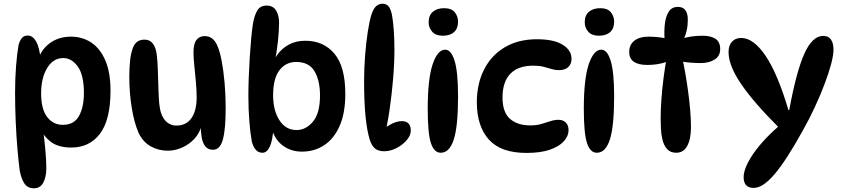

<svg xmlns="http://www.w3.org/2000/svg" viewBox="-20 -811 4525 1032"><path d="M129 -620Q156 -620 174 -588.5Q192 -557 199 -489L178 -470Q196 -540 245 -577Q294 -614 361 -614Q423 -614 471 -582Q519 -550 546.5 -485.5Q574 -421 574 -324Q574 -167 517.5 -92.5Q461 -18 364 -18Q294 -18 254 -48Q214 -78 198 -121L210 -127Q218 -67 223.5 -8.5Q229 50 229 94Q229 139 213 170Q197 201 162 201Q128 201 111 175Q94 149 86 106Q80 62 74 -7Q68 -76 64.5 -156Q61 -236 61 -312Q61 -390 66.5 -458.5Q72 -527 80 -570Q87 -595 98.5 -607.5Q110 -620 129 -620ZM320 -499Q266 -499 233.5 -445.5Q201 -392 201 -309Q201 -224 233.5 -182Q266 -140 318 -140Q378 -140 404.5 -187.5Q431 -235 431 -311Q431 -408 398 -453.5Q365 -499 320 -499Z M1125 -6Q1098 -6 1083.5 -24.5Q1069 -43 1064 -72.5Q1059 -102 1059 -135L1064 -139Q1054 -96 1025 -65Q996 -34 958 -17.5Q920 -1 882 -1Q831 -1 789 -25Q747 -49 724 -99Q701 -152 688 -232.5Q675 -313 675 -398Q675 -444 679 -483Q683 -522 692 -547Q700 -573 716 -585.5Q732 -598 757 -598Q786 -598 802.5 -575.5Q819 -553 823 -513Q827 -480 828.5 -431.5Q830 -383 831.5 -334.5Q833 -286 836 -253Q842 -193 867 -164.5Q892 -136 928 -136Q981 -136 1009 -176Q1037 -216 1037 -288Q1037 -324 1033 -369.5Q1029 -415 1024.5 -458Q1020 -501 1020 -529Q1020 -576 1036 -596.5Q1052 -617 1080 -617Q1104 -617 1120.5 -604Q1137 -591 1147 -568Q1161 -538 1171 -486Q1181 -434 1187 -368Q1193 -302 1193 -229Q1193 -117 1178 -61.5Q1163 -6 1125 -6Z M1391 10Q1369 10 1355.5 -5Q1342 -20 1334 -48Q1326 -89 1320.5 -155.5Q1315 -222 1315 -298Q1315 -341 1317 -395Q1319 -449 1322.5 -504.5Q1326 -560 1330.5 -608Q1335 -656 1340 -686Q1348 -730 1363.5 -755.5Q1379 -781 1413 -781Q1448 -781 1464 -754.5Q1480 -728 1480 -689Q1480 -645 1473.5 -585Q1467 -525 1454 -463L1434 -439Q1445 -481 1470 -516Q1495 -551 1533 -571.5Q1571 -592 1621 -592Q1719 -592 1777.5 -522.5Q1836 -453 1836 -306Q1836 -203 1805.5 -134Q1775 -65 1722.5 -30.5Q1670 4 1603 4Q1540 4 1494.5 -33Q1449 -70 1436 -140L1450 -129Q1446 -57 1430.5 -23.5Q1415 10 1391 10ZM1574 -112Q1624 -112 1662 -157Q1700 -202 1700 -298Q1700 -378 1670.5 -428Q1641 -478 1572 -478Q1516 -478 1482 -433.5Q1448 -389 1448 -299Q1448 -217 1482 -164.5Q1516 -112 1574 -112Z M2045 2Q2014 2 1996 -12.5Q1978 -27 1967 -61Q1952 -111 1944.5 -187.5Q1937 -264 1937 -376Q1937 -445 1942.5 -514.5Q1948 -584 1957 -641.5Q1966 -699 1976 -731Q1987 -765 2002 -778Q2017 -791 2036 -791Q2056 -791 2068 -777.5Q2080 -764 2087 -730Q2093 -697 2096.5 -649Q2100 -601 2100 -546Q2100 -471 2093 -388Q2086 -305 2074.5 -225Q2063 -145 2047 -78L2019 -92Q2045 -124 2078.5 -142Q2112 -160 2140 -160Q2163 -160 2175.5 -147.5Q2188 -135 2188 -109Q2188 -83 2165.5 -57Q2143 -31 2110 -14.5Q2077 2 2045 2Z M2367 -767Q2407 -767 2424.5 -745Q2442 -723 2442 -694Q2442 -658 2420.5 -638.5Q2399 -619 2360 -619Q2322 -619 2303 -640.5Q2284 -662 2284 -691Q2284 -729 2307 -748Q2330 -767 2367 -767ZM2373 -544Q2405 -544 2423.5 -484Q2442 -424 2442 -293Q2442 -132 2419 -61Q2396 10 2349 10Q2313 10 2296 -42.5Q2279 -95 2279 -226Q2279 -387 2305.5 -465.5Q2332 -544 2373 -544Z M2810 11Q2672 11 2607.5 -61Q2543 -133 2543 -261Q2543 -360 2581.5 -436.5Q2620 -513 2692.5 -556.5Q2765 -600 2866 -600Q2957 -600 3004.5 -570.5Q3052 -541 3052 -495Q3052 -467 3034.5 -450.5Q3017 -434 2983 -434Q2964 -434 2944.5 -440Q2925 -446 2902 -452Q2879 -458 2847 -458Q2764 -458 2722.5 -414Q2681 -370 2681 -287Q2681 -208 2721 -172.5Q2761 -137 2830 -137Q2864 -137 2889.5 -144.5Q2915 -152 2937.5 -159.5Q2960 -167 2983 -167Q3006 -167 3021 -152.5Q3036 -138 3036 -111Q3036 -80 3011 -52Q2986 -24 2936 -6.5Q2886 11 2810 11Z M3206 -767Q3246 -767 3263.5 -745Q3281 -723 3281 -694Q3281 -658 3259.5 -638.5Q3238 -619 3199 -619Q3161 -619 3142 -640.5Q3123 -662 3123 -691Q3123 -729 3146 -748Q3169 -767 3206 -767ZM3212 -544Q3244 -544 3262.5 -484Q3281 -424 3281 -293Q3281 -132 3258 -61Q3235 10 3188 10Q3152 10 3135 -42.5Q3118 -95 3118 -226Q3118 -387 3144.5 -465.5Q3171 -544 3212 -544Z M3572 -602H3552Q3549 -646 3554 -685.5Q3559 -725 3575.5 -749.5Q3592 -774 3623 -774Q3651 -774 3664 -756Q3677 -738 3677 -706Q3677 -643 3653 -598L3635 -600Q3689 -619 3757 -619Q3800 -619 3825.5 -602.5Q3851 -586 3851 -547Q3851 -510 3821 -491Q3791 -472 3746 -472Q3719 -472 3688.5 -474.5Q3658 -477 3629 -483L3646 -504Q3655 -466 3663.5 -417.5Q3672 -369 3679 -317Q3686 -265 3690 -216Q3694 -167 3694 -128Q3694 -64 3674 -27Q3654 10 3615 10Q3584 10 3566.5 -9Q3549 -28 3541.5 -57.5Q3534 -87 3532.5 -119Q3531 -151 3531 -177Q3531 -221 3535 -276.5Q3539 -332 3546.5 -391Q3554 -450 3564 -505L3584 -488Q3533 -462 3458 -462Q3412 -462 3387 -479Q3362 -496 3362 -532Q3362 -571 3390 -592.5Q3418 -614 3465 -614Q3496 -614 3523.5 -610.5Q3551 -607 3572 -602Z M4031 199Q3977 199 3977 141Q3977 109 3999 65Q4021 21 4063.5 -30Q4106 -81 4167 -134L4166 -126Q4033 -258 3964.5 -358Q3896 -458 3896 -531Q3896 -567 3914.5 -587Q3933 -607 3964 -607Q4030 -607 4095 -511Q4160 -415 4218 -219H4222Q4260 -425 4303 -521.5Q4346 -618 4405 -618Q4433 -618 4446.5 -598.5Q4460 -579 4460 -544Q4460 -515 4447.5 -467.5Q4435 -420 4412.5 -360.5Q4390 -301 4360.5 -237Q4331 -173 4296 -111Q4207 50 4144 124.5Q4081 199 4031 199Z"/></svg>

Font: DynaPuff
Style: Regular
Weight: 400
Designer: Toshi Omagari, Jennifer Daniel
Foundry: Google Fonts
Version: Version 2.000